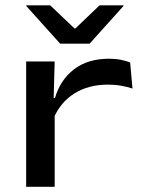

<svg xmlns="http://www.w3.org/2000/svg" viewBox="-20 -714 546 734"><path d="M184.5 -261 165.5 -339H190Q210.5 -409 263.2 -449.2Q316 -489.5 396.5 -489.5Q423 -489.5 442.8 -485.2Q462.5 -481 477.5 -475.5L486.5 -375.5Q467.5 -382 443.5 -386.2Q419.5 -390.5 392.5 -390.5Q319 -390.5 265.2 -357.2Q211.5 -324 184.5 -261ZM80 0V-479H189L184.5 -315.5L189 -310.5V0ZM210 -547 80.5 -691V-693.5H172L264.5 -605.5H268.5L360.5 -693.5H452V-691L322.5 -547Z"/></svg>

Font: Anek Latin Expanded Medium
Style: Regular
Weight: 500
Width: 7
Designer: Yesha Goshar
Foundry: Ek Type
Version: Version 1.003